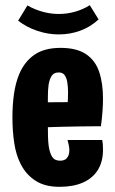

<svg xmlns="http://www.w3.org/2000/svg" viewBox="-20 -710 444 742"><path d="M210 12Q153 12 116.5 -12Q80 -36 60 -76Q42 -111 35 -157.5Q28 -204 28 -256Q28 -304 34 -346.5Q40 -389 54 -423Q74 -471 112.5 -498Q151 -525 214 -525Q276 -525 312 -501Q348 -477 363 -433Q378 -389 378 -329Q378 -305 376 -278Q374 -251 370 -222L241 -304Q242 -317 242.5 -329Q243 -341 243 -352Q243 -375 240 -392.5Q237 -410 229.5 -420Q222 -430 207 -430Q189 -430 180.5 -418Q172 -406 168 -384Q165 -363 165 -334.5Q165 -306 165 -272Q165 -247 165 -224Q165 -201 165.5 -182Q166 -163 168 -147Q172 -119 181.5 -104Q191 -89 212 -89Q225 -89 232.5 -94Q240 -99 244 -108Q248 -117 248 -129Q248 -138 246 -148.5Q244 -159 241 -169H375Q377 -159 377.5 -149.5Q378 -140 378 -131Q378 -85 358 -53Q338 -21 300.5 -4.5Q263 12 210 12ZM65 -214 61 -314 341 -316 370 -222Q370 -222 348.5 -222Q327 -222 292 -221.5Q257 -221 216 -220Q175 -219 135 -217.5Q95 -216 65 -214ZM207 -577Q166 -577 125 -590.5Q84 -604 50 -630L86 -689Q114 -673 145 -664.5Q176 -656 207 -656Q240 -656 271 -665Q302 -674 327 -690L361 -635Q330 -606 290.5 -591.5Q251 -577 207 -577Z"/></svg>

Font: Truculenta Black
Style: Regular
Weight: 900
Version: Version 1.002